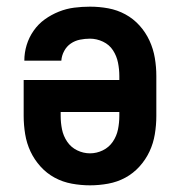

<svg xmlns="http://www.w3.org/2000/svg" viewBox="-20 -548 540 576"><path d="M250 8Q223 8 195.5 3Q168 -2 144 -15Q120 -28 101.5 -48.5Q83 -69 71.5 -93.5Q60 -118 55.5 -145.5Q51 -173 51 -200V-308H338V-320Q338 -340 334 -360Q330 -380 319 -397Q308 -414 289 -423Q270 -432 250 -432Q235 -432 220 -429Q205 -426 192.5 -417.5Q180 -409 172.5 -395Q165 -381 164 -366H53Q53 -390 60 -413Q67 -436 81 -456Q95 -476 114.5 -490Q134 -504 156.5 -513Q179 -522 202.5 -525Q226 -528 250 -528Q278 -528 305 -523Q332 -518 356 -505Q380 -492 398.5 -471.5Q417 -451 428.5 -426Q440 -401 444.5 -374Q449 -347 449 -320V-200Q449 -173 444.5 -145.5Q440 -118 428.5 -93.5Q417 -69 398.5 -48.5Q380 -28 356 -15Q332 -2 304.5 3Q277 8 250 8ZM250 -88Q270 -88 288.5 -97Q307 -106 318.5 -123Q330 -140 334 -160Q338 -180 338 -200V-212H162V-200Q162 -180 166 -160Q170 -140 181.5 -123Q193 -106 211.5 -97Q230 -88 250 -88Z"/></svg>

Font: Iosevka Term
Style: Bold
Weight: 700
Monospace: yes
Designer: Belleve Invis
Foundry: Belleve Invis
Version: Version 30.0.1